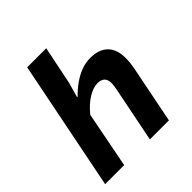

<svg xmlns="http://www.w3.org/2000/svg" viewBox="-188 -839 977 977"><g transform="rotate(-45 300.0 -350.5)"><path d="M16 0 156 -701H293L251 -495L228 -414H232Q257 -440 287 -461.5Q317 -483 349.5 -495.5Q382 -508 416 -508Q478 -508 511 -475.5Q544 -443 544 -381Q544 -363 542 -344Q540 -325 536 -306L475 0H338L396 -290Q399 -305 401 -317.5Q403 -330 403 -341Q403 -366 390 -378.5Q377 -391 352 -391Q321 -391 284 -368.5Q247 -346 212 -303L153 0Z"/></g></svg>

Font: Source Code Pro ExtraLight
Style: Bold Italic
Weight: 700
Italic angle: -11°
Monospace: yes
Version: Version 1.016;hotconv 1.0.116;makeotfexe 2.5.65601